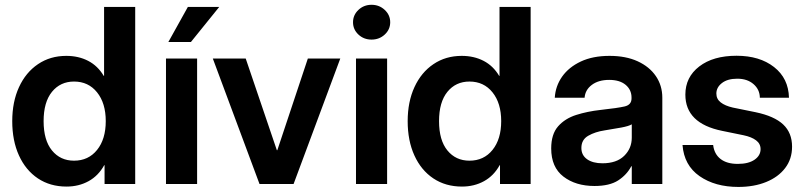

<svg xmlns="http://www.w3.org/2000/svg" viewBox="-20 -756 3304 789"><path d="M253.4 10.7Q186 10.7 135.7 -22.9Q85.4 -56.6 57.9 -117.2Q30.3 -177.7 30.3 -258.3Q30.3 -337.4 58.1 -397.9Q85.9 -458.5 136.2 -492.4Q186.5 -526.4 252.4 -526.4Q302.7 -526.4 342.3 -505.9Q381.8 -485.4 406.2 -444.3H407.7V-727.5H535.6V0H409.7V-77.1H408.2Q384.3 -33.7 344 -11.5Q303.7 10.7 253.4 10.7ZM284.2 -95.7Q343.3 -95.7 378.9 -139.9Q414.6 -184.1 414.6 -258.3Q414.6 -332 378.9 -376.5Q343.3 -420.9 284.2 -420.9Q228 -420.9 193.6 -378.7Q159.2 -336.4 159.2 -258.3Q159.2 -179.7 193.6 -137.7Q228 -95.7 284.2 -95.7Z M662.1 0V-515.6H790V0ZM671.9 -583.5 752 -727.5H880.9L764.6 -583.5Z M1378.4 -515.6 1186.5 0H1046.4L854.5 -515.6H989.7L1117.7 -138.7H1119.6L1245.1 -515.6Z M1442.9 0V-515.6H1570.8V0ZM1506.8 -593.3Q1475.1 -593.3 1452.9 -614Q1430.7 -634.8 1430.7 -664.6Q1430.7 -694.3 1452.9 -715.3Q1475.1 -736.3 1506.8 -736.3Q1538.6 -736.3 1561 -715.3Q1583.5 -694.3 1583.5 -664.6Q1583.5 -634.8 1561 -614Q1538.6 -593.3 1506.8 -593.3Z M1878.4 10.7Q1811 10.7 1760.7 -22.9Q1710.4 -56.6 1682.9 -117.2Q1655.3 -177.7 1655.3 -258.3Q1655.3 -337.4 1683.1 -397.9Q1710.9 -458.5 1761.2 -492.4Q1811.5 -526.4 1877.4 -526.4Q1927.7 -526.4 1967.3 -505.9Q2006.8 -485.4 2031.2 -444.3H2032.7V-727.5H2160.6V0H2034.7V-77.1H2033.2Q2009.3 -33.7 1969 -11.5Q1928.7 10.7 1878.4 10.7ZM1909.2 -95.7Q1968.3 -95.7 2003.9 -139.9Q2039.6 -184.1 2039.6 -258.3Q2039.6 -332 2003.9 -376.5Q1968.3 -420.9 1909.2 -420.9Q1853 -420.9 1818.6 -378.7Q1784.2 -336.4 1784.2 -258.3Q1784.2 -179.7 1818.6 -137.7Q1853 -95.7 1909.2 -95.7Z M2422.9 8.3Q2345.7 8.3 2295.4 -30.3Q2245.1 -68.8 2245.1 -146Q2245.1 -204.6 2273.4 -236.8Q2301.8 -269 2347.9 -283.7Q2394 -298.3 2447.3 -304.2Q2518.6 -312 2546.9 -318.6Q2575.2 -325.2 2575.2 -351.6V-355Q2575.2 -387.2 2550.8 -407.5Q2526.4 -427.7 2483.4 -427.7Q2439.5 -427.7 2412.1 -407.2Q2384.8 -386.7 2382.3 -354.5H2259.8Q2262.7 -402.3 2290 -441.2Q2317.4 -480 2366.7 -503.2Q2416 -526.4 2484.9 -526.4Q2551.8 -526.4 2600.3 -504.2Q2648.9 -481.9 2675.3 -443.1Q2701.7 -404.3 2701.7 -354.5V0H2576.2V-72.8H2574.2Q2555.7 -37.6 2520.3 -14.6Q2484.9 8.3 2422.9 8.3ZM2455.6 -85Q2513.7 -85 2544.9 -115.5Q2576.2 -146 2576.2 -190.4V-245.1Q2564.5 -237.8 2533.2 -231.9Q2502 -226.1 2464.4 -220.2Q2425.8 -214.4 2397.5 -198.2Q2369.1 -182.1 2369.1 -147.9Q2369.1 -118.2 2392.6 -101.6Q2416 -85 2455.6 -85Z M3222.2 -354.5H3102.5Q3102.1 -388.2 3076.4 -410.4Q3050.8 -432.6 3009.8 -432.6Q2969.7 -432.6 2946.8 -414.8Q2923.8 -397 2923.8 -371.6Q2923.8 -349.1 2941.7 -335.2Q2959.5 -321.3 2991.2 -314L3085 -294.9Q3162.1 -278.8 3198.5 -244.4Q3234.9 -210 3234.9 -153.3Q3234.9 -102.5 3206.5 -65.4Q3178.2 -28.3 3128.4 -8.1Q3078.6 12.2 3014.2 12.2Q2918.5 12.2 2854.7 -32.2Q2791 -76.7 2784.7 -160.2H2910.6Q2915 -123 2940.9 -102.8Q2966.8 -82.5 3011.7 -82.5Q3055.7 -82.5 3080.6 -99.6Q3105.5 -116.7 3105.5 -143.1Q3105.5 -165.5 3086.9 -179.4Q3068.4 -193.4 3035.6 -200.2L2947.3 -218.3Q2796.4 -249 2796.4 -367.2Q2796.4 -439 2853.5 -482.9Q2910.6 -526.9 3006.8 -526.9Q3101.6 -526.9 3160.9 -480.5Q3220.2 -434.1 3222.2 -354.5Z"/></svg>

Font: Inter Display Semi Bold
Style: Regular
Weight: 600
Designer: Rasmus Andersson
Foundry: rsms
Version: Version 4.000;git-37864ae